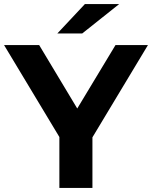

<svg xmlns="http://www.w3.org/2000/svg" viewBox="-34 -921 745 941"><path d="M257 0V-286L294 -188L-14 -700H158L394 -307H295L532 -700H691L383 -188L419 -286V0ZM247 -757 382 -901H550L369 -757Z"/></svg>

Font: MOST Montserrat
Style: Bold
Weight: 700
Designer: Julieta Ulanovsky
Foundry: Julieta Ulanovsky
Version: Version 8.000;March 11, 2024;FontCreator 15.0.0.2926 64-bit